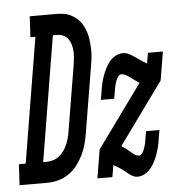

<svg xmlns="http://www.w3.org/2000/svg" viewBox="-116 -785 784 843"><g transform="rotate(-5 276.0 -363.5)"><path d="M-63 0 -58 -92H-28L63 -643H41L46 -735H163Q180 -735 196 -732.5Q212 -730 226 -723Q240 -716 252 -706Q264 -696 272.5 -683Q281 -670 287 -655Q293 -640 296 -624.5Q299 -609 300.5 -592.5Q302 -576 302 -559.5Q302 -543 300 -526.5Q298 -510 295 -493L246 -198Q242 -174 235.5 -151Q229 -128 217.5 -105Q206 -82 190.5 -62Q175 -42 153.5 -27.5Q132 -13 108 -6.5Q84 0 60 0ZM49 -92H65Q79 -92 93.5 -96.5Q108 -101 119.5 -110Q131 -119 140 -131.5Q149 -144 155 -158Q161 -172 165 -185.5Q169 -199 171 -213L220 -508Q222 -523 223.5 -537.5Q225 -552 224 -566.5Q223 -581 219 -595Q215 -609 207 -620Q199 -631 186 -637Q173 -643 159 -643H140ZM456 8Q446 8 437 3.5Q428 -1 420 -7Q412 -13 404.5 -19.5Q397 -26 389 -31.5Q381 -37 372.5 -42Q364 -47 355 -52L346 0H280L301 -126L501 -402Q491 -408 482 -414.5Q473 -421 464 -428Q455 -435 445 -440.5Q435 -446 423 -446Q417 -446 412.5 -440.5Q408 -435 405 -429.5Q402 -424 400 -418Q398 -412 396 -406Q394 -400 393 -394Q392 -388 391 -382L384 -342H325L332 -382Q334 -398 338 -414.5Q342 -431 347.5 -446.5Q353 -462 361 -478Q369 -494 380 -507.5Q391 -521 406.5 -529.5Q422 -538 439 -538Q454 -538 467 -531Q480 -524 492.5 -515.5Q505 -507 517 -498.5Q529 -490 541 -483L549 -530H615L594 -404L397 -132Q407 -126 415.5 -119.5Q424 -113 432.5 -105.5Q441 -98 450.5 -91Q460 -84 472 -84Q478 -84 482.5 -89.5Q487 -95 490 -100.5Q493 -106 495 -112Q497 -118 499 -124Q501 -130 502 -136Q503 -142 504 -148L511 -188H570L563 -148Q561 -132 557 -115.5Q553 -99 547.5 -83.5Q542 -68 534 -52Q526 -36 515 -22.5Q504 -9 488.5 -0.5Q473 8 456 8Z"/></g></svg>

Font: Iosevka Slab Semibold Extended
Style: Italic
Weight: 600
Width: 7
Italic angle: -9°
Monospace: yes
Designer: Belleve Invis
Foundry: Belleve Invis
Version: Version 11.1.0; ttfautohint (v1.8.3)